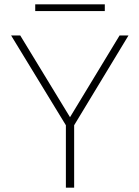

<svg xmlns="http://www.w3.org/2000/svg" viewBox="-20 -863 641 883"><path d="M530 -700H571L321 -287V0H283V-287L31 -700H73L302 -324ZM142 -843H462V-812H142Z"/></svg>

Font: Albert Sans ExtraLight
Style: Regular
Weight: 250
Designer: Andreas Rasmussen
Foundry: a.Foundry
Version: Version 1.025